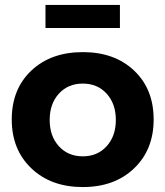

<svg xmlns="http://www.w3.org/2000/svg" viewBox="-20 -755 673 781"><path d="M165 -734.9H467.8V-641.1H165ZM316.9 -543Q446.3 -543 525.6 -467.8Q605 -392.6 605 -269Q605 -146 525.4 -70.1Q445.8 5.9 316.9 5.9Q187.5 5.9 107.7 -70.1Q27.8 -146 27.8 -269Q27.8 -392.6 107.4 -467.8Q187 -543 316.9 -543ZM316.9 -415Q256.8 -415 219.5 -374Q182.1 -333 182.1 -267.1Q182.1 -201.2 219.5 -160.2Q256.8 -119.1 316.9 -119.1Q376.5 -119.1 413.8 -160.2Q451.2 -201.2 451.2 -267.1Q451.2 -333 413.8 -374Q376.5 -415 316.9 -415Z"/></svg>

Font: Montserrat arm SemiBold
Style: Regular
Weight: 600
Designer: Julieta Ulanovsky
Foundry: Julieta Ulanovsky
Version: Version 6.000;PS 006.000;hotconv 1.0.88;makeotf.lib2.5.64775